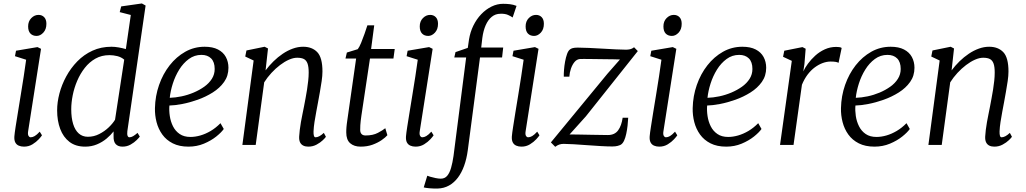

<svg xmlns="http://www.w3.org/2000/svg" viewBox="-20 -837 5924 1109"><path d="M118.5 10Q101.5 10 88.2 4.2Q75 -1.5 68.2 -14.5Q61.5 -27.5 63 -49.5Q64.5 -68 70.2 -104.8Q76 -141.5 83.8 -189.5Q91.5 -237.5 100.2 -290.5Q109 -343.5 117 -395.5Q125 -447.5 131 -492L66.5 -512.5L72.5 -544L196.5 -565L217 -555L142.5 -79Q139.5 -60.5 144.8 -52.2Q150 -44 157 -44Q168 -44 180.2 -51Q192.5 -58 209.5 -76.5L222.5 -55.5Q218 -48 203.8 -32.5Q189.5 -17 167.8 -3.5Q146 10 118.5 10ZM191.5 -629.5Q169 -629.5 155.8 -643.2Q142.5 -657 142.5 -684.5Q142.5 -714 160.8 -732.5Q179 -751 202.5 -751Q222.5 -751 235.2 -737.8Q248 -724.5 248 -699.5Q248 -667.5 230.2 -648.5Q212.5 -629.5 191.5 -629.5Z M715.5 -79Q713.5 -61 717 -52.5Q720.5 -44 727.5 -44Q738 -44 749 -50.5Q760 -57 774.5 -69.5L787.5 -48Q783.5 -42 769.5 -28Q755.5 -14 734.5 -2Q713.5 10 687.5 10Q662.5 10 648.8 -4.2Q635 -18.5 636 -51V-78Q620 -57 595.5 -36.5Q571 -16 539.8 -3Q508.5 10 472 10Q417 10 381.2 -17.5Q345.5 -45 327.8 -92.2Q310 -139.5 310 -200Q310 -246 323.2 -296.8Q336.5 -347.5 362.5 -395.5Q388.5 -443.5 426.5 -482.5Q464.5 -521.5 514 -544.2Q563.5 -567 624 -567Q643.5 -567 665.8 -563Q688 -559 707 -553.5L735.5 -750.5L671.5 -767L680 -800L799.5 -817L821 -805ZM697.5 -492.5Q680.5 -507 657.8 -512.8Q635 -518.5 612 -518.5Q567 -518.5 531.5 -498.5Q496 -478.5 469.8 -445Q443.5 -411.5 426 -370.5Q408.5 -329.5 400 -286.8Q391.5 -244 391.5 -206Q391.5 -156.5 402.5 -120.8Q413.5 -85 435 -66Q456.5 -47 487.5 -47Q522.5 -47 553.2 -62.8Q584 -78.5 607.8 -101.2Q631.5 -124 644.5 -145.5Z M1272.5 -92Q1258.5 -72 1228.8 -48.2Q1199 -24.5 1157.8 -7.2Q1116.5 10 1068.5 10Q1015.5 10 978 -9Q940.5 -28 917.5 -60Q894.5 -92 884.2 -131.8Q874 -171.5 875 -212.5Q876.5 -282.5 898.8 -346.2Q921 -410 959.8 -459.5Q998.5 -509 1050 -538Q1101.5 -567 1162 -567Q1208.5 -567 1239 -551.2Q1269.5 -535.5 1284.5 -507.8Q1299.5 -480 1299.5 -445.5Q1299.5 -399 1274.5 -363.8Q1249.5 -328.5 1209 -303Q1168.5 -277.5 1122 -261Q1075.5 -244.5 1032 -236.2Q988.5 -228 958.5 -227.5Q956 -198.5 960.8 -166.8Q965.5 -135 979.2 -107.5Q993 -80 1017.8 -63Q1042.5 -46 1080 -46Q1107.5 -46 1137.2 -54.5Q1167 -63 1196.8 -80.5Q1226.5 -98 1253.5 -125.5ZM1143.5 -520Q1103 -520 1070.8 -496.2Q1038.5 -472.5 1015.2 -435Q992 -397.5 978.2 -354.2Q964.5 -311 960.5 -272Q993 -273 1028.8 -280.5Q1064.5 -288 1098.2 -302.2Q1132 -316.5 1159.8 -336.2Q1187.5 -356 1203.8 -381.8Q1220 -407.5 1220 -438.5Q1220 -479 1199.5 -499.5Q1179 -520 1143.5 -520Z M1514 -430.5Q1534.5 -458 1559.8 -482.8Q1585 -507.5 1613.2 -526.5Q1641.5 -545.5 1671.2 -556.2Q1701 -567 1731 -567Q1782.5 -567 1812.5 -535.8Q1842.5 -504.5 1842.5 -424Q1842.5 -400 1838 -369Q1833.5 -338 1827.8 -306Q1822 -274 1817 -246.5Q1812.5 -221.5 1806.8 -191.8Q1801 -162 1796.5 -132.2Q1792 -102.5 1791 -78Q1790.5 -61.5 1793.2 -52.8Q1796 -44 1802.5 -44Q1812.5 -44 1824.2 -50Q1836 -56 1850.5 -69.5L1862.5 -47Q1859.5 -41.5 1845 -27.5Q1830.5 -13.5 1808.8 -1.8Q1787 10 1760.5 10Q1744 10 1731.8 4Q1719.5 -2 1713.2 -14.8Q1707 -27.5 1708 -48.5Q1709 -65.5 1711.5 -87Q1714 -108.5 1718.2 -132Q1722.5 -155.5 1727.2 -178.8Q1732 -202 1736 -222.5Q1740 -244.5 1744.8 -269Q1749.5 -293.5 1753.5 -319.2Q1757.5 -345 1760.2 -370.2Q1763 -395.5 1763 -418Q1763 -451 1756.5 -469.5Q1750 -488 1735.8 -495.8Q1721.5 -503.5 1696.5 -503.5Q1674.5 -503.5 1649 -492.2Q1623.5 -481 1597.5 -461.2Q1571.5 -441.5 1547.8 -415.8Q1524 -390 1506 -361.5L1457 0H1380L1445 -487.5L1396.5 -510.5L1403.5 -545.5L1508.5 -567L1528 -557Z M2067.5 -169.5Q2065 -152.5 2063.5 -139.2Q2062 -126 2061.2 -113.8Q2060.5 -101.5 2060.5 -86Q2060.5 -71.5 2068.2 -63Q2076 -54.5 2091.5 -54.5Q2134.5 -54.5 2163 -69.8Q2191.5 -85 2205.5 -96.5L2217.5 -56Q2207 -43.5 2184.8 -28Q2162.5 -12.5 2131.8 -1.2Q2101 10 2063 10Q2025 10 2002.5 -9.8Q1980 -29.5 1980 -72Q1980 -79 1980.2 -86.5Q1980.5 -94 1981.2 -102.8Q1982 -111.5 1983 -120.2Q1984 -129 1985.5 -138.5L2037 -499H1975.5L1983.5 -533.5L2046.5 -553Q2055.5 -564.5 2065.8 -589.5Q2076 -614.5 2085.8 -642.2Q2095.5 -670 2102 -690.5H2141.5L2123.5 -554H2260L2252.5 -499H2117Z M2380.5 10Q2363.5 10 2350.2 4.2Q2337 -1.5 2330.2 -14.5Q2323.5 -27.5 2325 -49.5Q2326.5 -68 2332.2 -104.8Q2338 -141.5 2345.8 -189.5Q2353.5 -237.5 2362.2 -290.5Q2371 -343.5 2379 -395.5Q2387 -447.5 2393 -492L2328.5 -512.5L2334.5 -544L2458.5 -565L2479 -555L2404.5 -79Q2401.5 -60.5 2406.8 -52.2Q2412 -44 2419 -44Q2430 -44 2442.2 -51Q2454.5 -58 2471.5 -76.5L2484.5 -55.5Q2480 -48 2465.8 -32.5Q2451.5 -17 2429.8 -3.5Q2408 10 2380.5 10ZM2453.5 -629.5Q2431 -629.5 2417.8 -643.2Q2404.5 -657 2404.5 -684.5Q2404.5 -714 2422.8 -732.5Q2441 -751 2464.5 -751Q2484.5 -751 2497.2 -737.8Q2510 -724.5 2510 -699.5Q2510 -667.5 2492.2 -648.5Q2474.5 -629.5 2453.5 -629.5Z M2689 -609Q2696 -652 2714.2 -689.2Q2732.5 -726.5 2759.5 -754.8Q2786.5 -783 2819 -799Q2851.5 -815 2886 -815Q2905.5 -815 2925.2 -812.8Q2945 -810.5 2963.5 -803L2941 -736Q2931.5 -743 2914.2 -750.8Q2897 -758.5 2870.5 -757.5Q2842 -757.5 2820.5 -740Q2799 -722.5 2785.2 -691Q2771.5 -659.5 2766 -618L2759.5 -562.5H2886.5L2880 -505H2752.5L2682 30.5Q2675.5 79.5 2661 120Q2646.5 160.5 2624.5 189.5Q2602.5 218.5 2573.2 234.8Q2544 251 2508 252Q2484 252.5 2461.2 250.5Q2438.5 248.5 2427.5 245.5L2448 178Q2451 179.5 2464.8 183.8Q2478.5 188 2496 191.5Q2513.5 195 2526 195Q2549 195 2563 178.5Q2577 162 2585.5 132.2Q2594 102.5 2599.5 64L2672.5 -505H2604L2611 -536L2682 -560.5ZM2992 10Q2975 10 2961.8 4.2Q2948.5 -1.5 2941.8 -14.5Q2935 -27.5 2936.5 -49.5Q2938 -68 2943.8 -104.8Q2949.5 -141.5 2957.2 -189.5Q2965 -237.5 2973.8 -290.5Q2982.5 -343.5 2990.5 -395.5Q2998.5 -447.5 3004.5 -492L2940 -512.5L2946 -544L3070 -565L3090.5 -555L3016 -79Q3013 -60.5 3018.2 -52.2Q3023.5 -44 3030.5 -44Q3041.5 -44 3053.8 -51Q3066 -58 3083 -76.5L3096 -55.5Q3091.5 -48 3077.2 -32.5Q3063 -17 3041.2 -3.5Q3019.5 10 2992 10ZM3065 -629.5Q3042.5 -629.5 3029.2 -643.2Q3016 -657 3016 -684.5Q3016 -714 3034.2 -732.5Q3052.5 -751 3076 -751Q3096 -751 3108.8 -737.8Q3121.5 -724.5 3121.5 -699.5Q3121.5 -667.5 3103.8 -648.5Q3086 -629.5 3065 -629.5Z M3561 -493.5Q3549 -494 3523 -494.5Q3497 -495 3465 -495.2Q3433 -495.5 3403 -496Q3373 -496.5 3352.2 -496.5Q3331.5 -496.5 3328.5 -496Q3311 -494 3298.2 -478.5Q3285.5 -463 3277.8 -440.5Q3270 -418 3268.5 -394H3236.5Q3236 -410 3237.8 -433.5Q3239.5 -457 3244 -481.5Q3248.5 -506 3255.5 -525.5Q3262.5 -545 3273 -552Q3278.5 -556.5 3288.5 -559.2Q3298.5 -562 3317.5 -562Q3344 -562 3382 -560.2Q3420 -558.5 3461 -556Q3502 -553.5 3538 -551.8Q3574 -550 3596 -550Q3607.5 -550 3619.2 -552.5Q3631 -555 3642.5 -564L3664 -542L3364 -165L3270 -60.5Q3290.5 -60.5 3324.5 -59.8Q3358.5 -59 3394 -58.5Q3429.5 -58 3456.8 -57.5Q3484 -57 3491 -57Q3530.5 -57 3550.2 -84Q3570 -111 3576.5 -157H3608.5Q3607.5 -135 3604.8 -110.8Q3602 -86.5 3597.2 -64Q3592.5 -41.5 3584.8 -24.8Q3577 -8 3565.5 -1Q3559 2.5 3546.8 5.8Q3534.5 9 3516.5 9Q3489.5 9 3450.8 6.8Q3412 4.5 3370.5 1.5Q3329 -1.5 3293.2 -3.8Q3257.5 -6 3235.5 -6Q3222 -6 3210.2 -2Q3198.5 2 3187 11L3162 -14.5L3488.5 -411Z M3788 10Q3771 10 3757.8 4.2Q3744.5 -1.5 3737.8 -14.5Q3731 -27.5 3732.5 -49.5Q3734 -68 3739.8 -104.8Q3745.5 -141.5 3753.2 -189.5Q3761 -237.5 3769.8 -290.5Q3778.5 -343.5 3786.5 -395.5Q3794.5 -447.5 3800.5 -492L3736 -512.5L3742 -544L3866 -565L3886.5 -555L3812 -79Q3809 -60.5 3814.2 -52.2Q3819.5 -44 3826.5 -44Q3837.5 -44 3849.8 -51Q3862 -58 3879 -76.5L3892 -55.5Q3887.5 -48 3873.2 -32.5Q3859 -17 3837.2 -3.5Q3815.5 10 3788 10ZM3861 -629.5Q3838.5 -629.5 3825.2 -643.2Q3812 -657 3812 -684.5Q3812 -714 3830.2 -732.5Q3848.5 -751 3872 -751Q3892 -751 3904.8 -737.8Q3917.5 -724.5 3917.5 -699.5Q3917.5 -667.5 3899.8 -648.5Q3882 -629.5 3861 -629.5Z M4378.5 -92Q4364.5 -72 4334.8 -48.2Q4305 -24.5 4263.8 -7.2Q4222.5 10 4174.5 10Q4121.5 10 4084 -9Q4046.5 -28 4023.5 -60Q4000.5 -92 3990.2 -131.8Q3980 -171.5 3981 -212.5Q3982.5 -282.5 4004.8 -346.2Q4027 -410 4065.8 -459.5Q4104.5 -509 4156 -538Q4207.5 -567 4268 -567Q4314.5 -567 4345 -551.2Q4375.5 -535.5 4390.5 -507.8Q4405.5 -480 4405.5 -445.5Q4405.5 -399 4380.5 -363.8Q4355.5 -328.5 4315 -303Q4274.5 -277.5 4228 -261Q4181.5 -244.5 4138 -236.2Q4094.5 -228 4064.5 -227.5Q4062 -198.5 4066.8 -166.8Q4071.5 -135 4085.2 -107.5Q4099 -80 4123.8 -63Q4148.5 -46 4186 -46Q4213.5 -46 4243.2 -54.5Q4273 -63 4302.8 -80.5Q4332.5 -98 4359.5 -125.5ZM4249.5 -520Q4209 -520 4176.8 -496.2Q4144.5 -472.5 4121.2 -435Q4098 -397.5 4084.2 -354.2Q4070.5 -311 4066.5 -272Q4099 -273 4134.8 -280.5Q4170.5 -288 4204.2 -302.2Q4238 -316.5 4265.8 -336.2Q4293.5 -356 4309.8 -381.8Q4326 -407.5 4326 -438.5Q4326 -479 4305.5 -499.5Q4285 -520 4249.5 -520Z M4485.5 0 4553.5 -485.5 4503 -509 4510 -544 4615 -565 4633.5 -555.5 4626.5 -468 4620 -424.5Q4629 -445 4646.8 -469.2Q4664.5 -493.5 4689 -515.8Q4713.5 -538 4744.2 -552Q4775 -566 4809.5 -566Q4817 -566 4826.8 -565Q4836.5 -564 4841.5 -560L4823.5 -474Q4817 -478 4805.5 -479.8Q4794 -481.5 4777.5 -481.5Q4755.5 -481.5 4732.2 -473Q4709 -464.5 4686.2 -447.8Q4663.5 -431 4644.5 -405.8Q4625.5 -380.5 4612 -347.5L4563.5 0Z M5235 -92Q5221 -72 5191.2 -48.2Q5161.5 -24.5 5120.2 -7.2Q5079 10 5031 10Q4978 10 4940.5 -9Q4903 -28 4880 -60Q4857 -92 4846.8 -131.8Q4836.5 -171.5 4837.5 -212.5Q4839 -282.5 4861.2 -346.2Q4883.5 -410 4922.2 -459.5Q4961 -509 5012.5 -538Q5064 -567 5124.5 -567Q5171 -567 5201.5 -551.2Q5232 -535.5 5247 -507.8Q5262 -480 5262 -445.5Q5262 -399 5237 -363.8Q5212 -328.5 5171.5 -303Q5131 -277.5 5084.5 -261Q5038 -244.5 4994.5 -236.2Q4951 -228 4921 -227.5Q4918.5 -198.5 4923.2 -166.8Q4928 -135 4941.8 -107.5Q4955.5 -80 4980.2 -63Q5005 -46 5042.5 -46Q5070 -46 5099.8 -54.5Q5129.5 -63 5159.2 -80.5Q5189 -98 5216 -125.5ZM5106 -520Q5065.5 -520 5033.2 -496.2Q5001 -472.5 4977.8 -435Q4954.5 -397.5 4940.8 -354.2Q4927 -311 4923 -272Q4955.5 -273 4991.2 -280.5Q5027 -288 5060.8 -302.2Q5094.5 -316.5 5122.2 -336.2Q5150 -356 5166.2 -381.8Q5182.5 -407.5 5182.5 -438.5Q5182.5 -479 5162 -499.5Q5141.5 -520 5106 -520Z M5476.5 -430.5Q5497 -458 5522.2 -482.8Q5547.5 -507.5 5575.8 -526.5Q5604 -545.5 5633.8 -556.2Q5663.5 -567 5693.5 -567Q5745 -567 5775 -535.8Q5805 -504.5 5805 -424Q5805 -400 5800.5 -369Q5796 -338 5790.2 -306Q5784.5 -274 5779.5 -246.5Q5775 -221.5 5769.2 -191.8Q5763.5 -162 5759 -132.2Q5754.5 -102.5 5753.5 -78Q5753 -61.5 5755.8 -52.8Q5758.5 -44 5765 -44Q5775 -44 5786.8 -50Q5798.5 -56 5813 -69.5L5825 -47Q5822 -41.5 5807.5 -27.5Q5793 -13.5 5771.2 -1.8Q5749.5 10 5723 10Q5706.5 10 5694.2 4Q5682 -2 5675.8 -14.8Q5669.5 -27.5 5670.5 -48.5Q5671.5 -65.5 5674 -87Q5676.5 -108.5 5680.8 -132Q5685 -155.5 5689.8 -178.8Q5694.5 -202 5698.5 -222.5Q5702.5 -244.5 5707.2 -269Q5712 -293.5 5716 -319.2Q5720 -345 5722.8 -370.2Q5725.5 -395.5 5725.5 -418Q5725.5 -451 5719 -469.5Q5712.5 -488 5698.2 -495.8Q5684 -503.5 5659 -503.5Q5637 -503.5 5611.5 -492.2Q5586 -481 5560 -461.2Q5534 -441.5 5510.2 -415.8Q5486.5 -390 5468.5 -361.5L5419.5 0H5342.5L5407.5 -487.5L5359 -510.5L5366 -545.5L5471 -567L5490.5 -557Z"/></svg>

Font: Merriweather 20pt Light
Style: Italic
Weight: 300
Italic angle: -7.8°
Version: Version 2.101